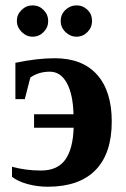

<svg xmlns="http://www.w3.org/2000/svg" viewBox="-20 -689 472 718"><path d="M107.4 -261.7H254.9Q252.9 -336.9 229.7 -378.9Q206.5 -420.9 166.5 -420.9Q124 -420.9 93.3 -398.9L72.8 -318.4H37.6V-454.1Q118.2 -471.2 184.6 -471.2Q288.1 -471.2 343 -409.7Q397.9 -348.1 397.9 -234.9Q397.9 -114.7 336.9 -52.7Q275.9 9.3 158.7 9.3Q120.1 9.3 83.7 -0.5Q47.4 -10.3 24.9 -27.8V-65.4Q76.7 -51.3 133.3 -51.3Q194.8 -51.3 223.9 -91.6Q252.9 -131.8 255.4 -211.4H107.4ZM266.1 -551.8Q242.7 -551.8 224.9 -569.1Q207 -586.4 207 -610.8Q207 -635.3 224.9 -652.1Q242.7 -668.9 266.1 -668.9Q290 -668.9 307.1 -652.3Q324.2 -635.7 324.2 -610.8Q324.2 -586.4 307.1 -569.1Q290 -551.8 266.1 -551.8ZM102.1 -551.8Q78.6 -551.8 60.8 -569.8Q43 -587.9 43 -610.8Q43 -634.3 60.5 -651.6Q78.1 -668.9 102.1 -668.9Q126 -668.9 143.1 -651.6Q160.2 -634.3 160.2 -610.8Q160.2 -586.4 143.1 -569.1Q126 -551.8 102.1 -551.8Z"/></svg>

Font: Tinos
Style: Bold
Weight: 700
Designer: Steve Matteson
Foundry: Monotype Imaging Inc.
Version: Version 1.23